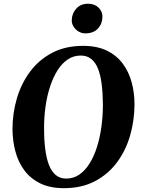

<svg xmlns="http://www.w3.org/2000/svg" viewBox="-20 -999 761 1030"><path d="M323 10.5Q248.5 10.5 196 -15.2Q143.5 -41 110.8 -85Q78 -129 62.8 -186Q47.5 -243 47 -305.5Q47 -391 70.5 -471Q94 -551 141.2 -614.5Q188.5 -678 259.5 -715.5Q330.5 -753 426 -753Q500.5 -753 553 -727.5Q605.5 -702 638.2 -658Q671 -614 686.2 -557.8Q701.5 -501.5 701.5 -440.5Q701.5 -353.5 678.2 -272.8Q655 -192 607.8 -128.2Q560.5 -64.5 489.5 -27Q418.5 10.5 323 10.5ZM335 -41Q374 -41 405.2 -62.2Q436.5 -83.5 460.2 -121.5Q484 -159.5 500 -209.8Q516 -260 524 -318.5Q532 -377 532 -439Q531.5 -499 525.5 -547.2Q519.5 -595.5 506 -629.8Q492.5 -664 469.8 -682.5Q447 -701 413 -701Q374.5 -701 343 -679.8Q311.5 -658.5 288 -620.8Q264.5 -583 248.2 -533.2Q232 -483.5 224 -425.8Q216 -368 216.5 -307Q216.5 -246 223 -196.8Q229.5 -147.5 243.2 -112.8Q257 -78 279.8 -59.5Q302.5 -41 335 -41ZM437.5 -820Q418 -820 401 -830.2Q384 -840.5 374 -857.2Q364 -874 365 -892.5Q366.5 -929 390.2 -954Q414 -979 452.5 -979Q487.5 -979 509 -957.8Q530.5 -936.5 529.5 -909Q529.5 -872.5 505.8 -846.2Q482 -820 437.5 -820Z"/></svg>

Font: Merriweather 48pt ExtraBold
Style: Italic
Weight: 800
Italic angle: -7.8°
Version: Version 2.101